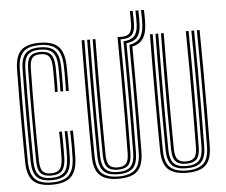

<svg xmlns="http://www.w3.org/2000/svg" viewBox="-56 -884 1122 955"><g transform="rotate(-5 505.0 -406.5)"><path d="M165.5 6.8Q100.1 6.8 71.6 -22.1Q43.1 -51.1 42.1 -116.8Q41.1 -191.1 40.7 -267.9Q40.2 -344.7 40.6 -422.6Q40.9 -500.6 42.1 -578.7Q43.1 -644.4 71.2 -673.2Q99.3 -701.9 164.5 -701.9Q228.8 -701.9 258 -673.2Q287.2 -644.5 289.2 -578.7Q289.7 -567.7 289.8 -551Q289.9 -534.3 289.7 -515.8Q289.6 -497.2 289.4 -480.1Q289.3 -463 288.8 -451.1H275.1Q275.6 -467.9 275.9 -492.2Q276.1 -516.4 276.1 -540Q276 -563.7 275.5 -578.3Q273.5 -638.6 247.8 -664.5Q222.1 -690.5 164.5 -690.5Q107.9 -690.5 82.3 -665Q56.7 -639.5 55.8 -578.6Q54.9 -512.8 54.4 -438Q53.9 -363.2 54.3 -282.2Q54.7 -201.2 55.8 -117Q56.7 -56.8 82.2 -30.7Q107.7 -4.6 165.5 -4.6Q223.7 -4.6 250.3 -30.4Q276.9 -56.3 279 -117.1Q280.1 -148.6 280 -183.1Q279.9 -217.7 278.6 -252.6H292.3Q293.1 -227.6 293.4 -204.3Q293.7 -180.9 293.5 -159Q293.4 -137.1 292.7 -116.7Q290.5 -50.7 261 -21.9Q231.4 6.8 165.5 6.8ZM165.5 -15.9Q114.8 -15.9 92.6 -39.3Q70.4 -62.6 69.6 -117.5Q68.9 -171.8 68.4 -228.9Q67.9 -286 67.9 -344.6Q67.9 -403.2 68.3 -462Q68.6 -520.8 69.6 -578.3Q70.4 -632.7 92.2 -655.9Q113.9 -679.1 164.5 -679.1Q214.8 -679.1 237.4 -655.9Q260 -632.8 261.7 -578.1Q262.2 -564.8 262.3 -541.1Q262.4 -517.5 262.1 -492.7Q261.8 -467.9 261.3 -451.1H247.6Q248.2 -470.4 248.4 -493Q248.7 -515.7 248.6 -537.9Q248.5 -560.1 248 -577.7Q246.7 -626.3 227.3 -647Q207.9 -667.7 164.5 -667.7Q121.1 -667.7 102.6 -647.4Q84.1 -627 83.3 -578.3Q82.4 -507.6 81.9 -429.7Q81.5 -351.8 81.8 -272.2Q82.2 -192.7 83.3 -117Q84.1 -68.3 102.9 -47.8Q121.6 -27.4 165.4 -27.4Q209.3 -27.4 229.5 -47.7Q249.7 -68.1 251.5 -117.9Q252.2 -136.8 252.3 -158.9Q252.4 -181.1 252.1 -204.8Q251.8 -228.6 251.1 -252.6H264.9Q265.5 -227.6 265.8 -204.3Q266.1 -181.1 266 -159.4Q265.9 -137.7 265.2 -117.5Q263.2 -62.5 240.2 -39.2Q217.3 -15.9 165.5 -15.9ZM165.4 -38.7Q129.7 -38.7 113.7 -56Q97.6 -73.3 97.1 -117.1Q96.4 -170.2 95.9 -227.7Q95.5 -285.2 95.5 -344.7Q95.5 -404.2 95.8 -463.3Q96.2 -522.4 97.1 -578.3Q97.6 -621.1 113 -638.7Q128.4 -656.3 164.5 -656.3Q202 -656.3 217.5 -637.8Q233 -619.3 234.3 -577.4Q234.7 -561.1 234.7 -538.3Q234.7 -515.5 234.6 -492.3Q234.4 -469.1 233.9 -451.1H220.1Q220.7 -470.1 220.9 -492.9Q221.2 -515.7 221.1 -537.8Q221 -559.9 220.5 -576.6Q219.3 -614.4 206.7 -629.7Q194 -645 164.5 -645Q134.5 -645 123 -629.8Q111.6 -614.6 110.9 -578.2Q109.7 -514.9 109.2 -456.6Q108.8 -398.2 108.8 -342.3Q108.8 -286.4 109.3 -230.7Q109.9 -175.1 110.9 -117.1Q111.6 -80.8 123.4 -65.4Q135.2 -50.1 165.4 -50.1Q195.3 -50.1 208.9 -65.2Q222.6 -80.3 224 -119Q224.7 -136.6 224.8 -158.8Q224.9 -180.9 224.6 -205.1Q224.3 -229.2 223.6 -252.6H237.3Q238.1 -228.3 238.4 -204.6Q238.7 -180.9 238.5 -158.9Q238.4 -136.9 237.8 -118.3Q236.1 -75 219.7 -56.9Q203.4 -38.7 165.4 -38.7Z M499 6.2Q436.1 6.2 405.9 -21Q375.7 -48.3 374.8 -115.8Q374 -177.1 373.6 -247.7Q373.2 -318.2 373.2 -393.7Q373.2 -469.1 373.6 -545.8Q374 -622.5 374.8 -696H388.5Q387.7 -626.9 387.3 -551.4Q386.9 -475.8 386.9 -399.3Q386.9 -322.8 387.4 -250.5Q387.8 -178.2 388.6 -115.5Q389.2 -53 417 -29.1Q444.7 -5.2 499 -5.2Q553.8 -5.2 581.1 -29.4Q608.3 -53.6 609 -115.8Q610 -196.8 610.4 -286.6Q610.8 -376.4 610.6 -469.4Q610.3 -562.3 609.4 -652.7Q645.1 -658.6 662.3 -680.4Q679.5 -702.2 682 -744.4Q682.8 -755.2 683 -769Q683.1 -782.8 682.8 -796.2Q682.5 -809.7 682 -819.8H696.5Q697 -810 697.3 -796.3Q697.6 -782.7 697.5 -768.7Q697.3 -754.8 696.5 -743.7Q693.9 -699.6 676.5 -675.4Q659.2 -651.2 623.4 -643Q624.1 -554 624.2 -462.9Q624.3 -371.8 624 -283.7Q623.7 -195.6 622.7 -115.8Q621.8 -49.7 592.6 -21.7Q563.3 6.2 499 6.2ZM499 -16.5Q447.4 -16.5 425.2 -39.5Q402.9 -62.6 402.3 -116.2Q401.5 -185.4 401.1 -257.7Q400.7 -330 400.7 -403.6Q400.7 -477.2 401.1 -550.7Q401.5 -624.1 402.3 -696H416.1Q415 -605.4 414.6 -504.5Q414.2 -403.6 414.6 -303.9Q415 -204.2 416 -116.2Q416.6 -68.3 435.8 -48Q454.9 -27.7 499 -27.7Q543.1 -27.7 562 -48Q580.9 -68.3 581.5 -116.2Q582.3 -184.8 582.8 -255.9Q583.3 -327 583.2 -398.4Q583.1 -469.8 582.8 -539.1Q582.6 -608.4 581.8 -673.2Q617.6 -674.7 634.9 -691.8Q652.1 -708.8 654.4 -749Q654.9 -763.7 654.9 -783.2Q654.9 -802.7 654.1 -819.8H668.6Q669.5 -799.9 669.6 -780.3Q669.7 -760.7 668.6 -745.4Q666.3 -704.3 648.7 -685Q631.2 -665.6 595.6 -661.9Q596.6 -566.1 596.8 -475.2Q597 -384.2 596.6 -295.3Q596.2 -206.3 595.2 -116.2Q594.6 -62.4 572.5 -39.5Q550.3 -16.5 499 -16.5ZM499 -39.1Q462.7 -39.1 446.6 -56.3Q430.4 -73.5 429.8 -116.8Q428.7 -205.6 428.3 -302.9Q427.9 -400.2 428.3 -500Q428.8 -599.8 429.8 -696H443.6Q442.8 -631.1 442.4 -555.8Q442 -480.6 442 -402.7Q442 -324.9 442.4 -251.5Q442.8 -178 443.6 -116.8Q444.1 -80.6 456.7 -65.6Q469.4 -50.5 499 -50.5Q527 -50.5 540.3 -64.6Q553.6 -78.8 553.9 -116.8Q555.1 -198.8 555.5 -296.4Q555.9 -393.9 555.6 -496.6Q555.3 -599.2 554 -696H574.6Q599.6 -696 612.2 -707.5Q624.7 -718.9 626.5 -749.2Q627.2 -762.7 627 -782.4Q626.9 -802.1 626.2 -819.8H640.6Q641.4 -802.1 641.4 -782.6Q641.5 -763.2 641 -748.9Q638.9 -712.7 622.8 -698.3Q606.8 -683.9 574.6 -683.9H567.8Q569.6 -536.9 569.4 -393.9Q569.3 -250.8 567.7 -116.8Q567.4 -73.5 551.1 -56.3Q534.9 -39.1 499 -39.1Z M840 6.2Q777.1 6.2 746.9 -21Q716.7 -48.3 715.8 -115.8Q715 -177.1 714.6 -247.7Q714.2 -318.2 714.2 -393.7Q714.2 -469.1 714.6 -545.8Q715 -622.5 715.8 -696H729.5Q728.7 -626.9 728.3 -551.4Q727.9 -475.8 727.9 -399.3Q727.9 -322.8 728.4 -250.5Q728.8 -178.2 729.6 -115.5Q730.2 -53 758 -29.1Q785.7 -5.2 840 -5.2Q894.8 -5.2 922.1 -29.4Q949.3 -53.6 950 -115.8Q950.7 -181.2 951.1 -252.9Q951.5 -324.6 951.6 -399.3Q951.6 -474 951.2 -549Q950.8 -623.9 950 -696H963.7Q964.8 -599.3 965.2 -499Q965.6 -398.6 965.2 -301.2Q964.8 -203.8 963.7 -115.8Q962.8 -49.7 933.6 -21.7Q904.3 6.2 840 6.2ZM840 -16.5Q788.4 -16.5 766.2 -39.5Q743.9 -62.6 743.3 -116.2Q742.5 -185.4 742.1 -257.7Q741.7 -330 741.7 -403.6Q741.7 -477.2 742.1 -550.7Q742.5 -624.1 743.3 -696H757.1Q756 -605.4 755.6 -504.5Q755.2 -403.6 755.6 -303.9Q756 -204.2 757 -116.2Q757.6 -68.3 776.8 -48Q795.9 -27.7 840 -27.7Q884.1 -27.7 903 -48Q921.9 -68.3 922.5 -116.2Q923.3 -187.6 923.7 -262Q924.1 -336.3 924.1 -410.7Q924.1 -485.1 923.7 -557.2Q923.3 -629.3 922.5 -696H936.2Q937.5 -593.3 937.8 -496.6Q938 -399.9 937.7 -305.7Q937.3 -211.5 936.2 -116.2Q935.6 -62.4 913.5 -39.5Q891.3 -16.5 840 -16.5ZM840 -39.1Q803.7 -39.1 787.6 -56.3Q771.4 -73.5 770.8 -116.8Q769.7 -205.6 769.3 -302.9Q768.9 -400.2 769.3 -500Q769.8 -599.8 770.8 -696H784.6Q783.8 -631.1 783.4 -555.8Q783 -480.6 783 -402.7Q783 -324.9 783.4 -251.5Q783.8 -178 784.6 -116.8Q785.1 -80.6 797.7 -65.6Q810.4 -50.5 840 -50.5Q868 -50.5 881.3 -64.6Q894.6 -78.8 894.9 -116.8Q896.1 -198.8 896.5 -296.4Q896.9 -393.9 896.6 -496.6Q896.3 -599.2 895 -696H908.7Q910.5 -545.8 910.4 -399.7Q910.3 -253.6 908.7 -116.8Q908.4 -73.5 892.1 -56.3Q875.9 -39.1 840 -39.1Z"/></g></svg>

Font: Big Shoulders Inline Display SC Thin
Style: Regular
Weight: 100
Designer: Patric King
Foundry: XO Type Co
Version: Version 2.002